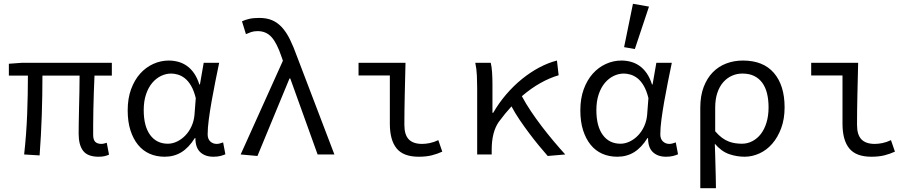

<svg xmlns="http://www.w3.org/2000/svg" viewBox="-20 -819 4840 1018"><path d="M503 12Q445 12 421 -19Q397 -50 397 -110Q397 -129 397.5 -164.5Q398 -200 399 -243Q400 -286 401 -332Q402 -378 402 -418H205Q205 -315 201.5 -208.5Q198 -102 190 5L108 0Q120 -108 124 -213.5Q128 -319 128 -418H27V-481L96 -486H573V-418H481Q479 -377 477.5 -329.5Q476 -282 475 -237.5Q474 -193 474 -157.5Q474 -122 474 -104Q474 -78 485 -67Q496 -56 519 -56Q524 -56 530 -57.5Q536 -59 546 -62L558 1Q547 6 534 9Q521 12 503 12Z M853 12Q809 12 773 -4Q737 -20 711.5 -51.5Q686 -83 671.5 -128.5Q657 -174 657 -234Q657 -297 675 -346Q693 -395 723 -428.5Q753 -462 792.5 -480Q832 -498 875 -498Q900 -498 924.5 -491.5Q949 -485 970.5 -470Q992 -455 1009 -430.5Q1026 -406 1037 -371H1040L1060 -486H1142Q1132 -438 1121.5 -385.5Q1111 -333 1102 -282Q1093 -231 1087 -185.5Q1081 -140 1081 -107Q1081 -82 1095 -69Q1109 -56 1129 -56Q1137 -56 1146 -58.5Q1155 -61 1163 -64L1175 -1Q1164 4 1148.5 8Q1133 12 1111 12Q1068 12 1042 -12Q1016 -36 1016 -87H1013Q981 -36 942 -12Q903 12 853 12ZM870 -57Q895 -57 919.5 -69Q944 -81 963.5 -101.5Q983 -122 995.5 -149.5Q1008 -177 1011 -208L1018 -299Q1008 -339 993 -364.5Q978 -390 960 -404Q942 -418 923 -423.5Q904 -429 888 -429Q860 -429 834 -416.5Q808 -404 787.5 -380Q767 -356 754.5 -319.5Q742 -283 742 -235Q742 -150 776 -103.5Q810 -57 870 -57Z M1345 8 1256 0 1480 -497 1472 -520Q1448 -591 1419.5 -622.5Q1391 -654 1346 -654Q1326 -654 1311.5 -649Q1297 -644 1284 -638L1263 -706Q1280 -714 1301.5 -719Q1323 -724 1355 -724Q1393 -724 1422 -712Q1451 -700 1474.5 -674.5Q1498 -649 1517 -610.5Q1536 -572 1555 -519L1753 0H1664L1519 -403H1515Z M2200 12Q2119 12 2083 -32Q2047 -76 2047 -163V-419H1881V-486H2130Q2129 -445 2128 -402Q2127 -359 2126 -316.5Q2125 -274 2124.5 -233.5Q2124 -193 2124 -157Q2124 -104 2147.5 -80Q2171 -56 2218 -56Q2237 -56 2259 -60.5Q2281 -65 2304 -76L2325 -15Q2299 -3 2269.5 4.5Q2240 12 2200 12Z M2884 8Q2862 -17 2836.5 -48Q2811 -79 2785.5 -113Q2760 -147 2735.5 -183Q2711 -219 2692 -255Q2657 -217 2624 -172Q2587 -118 2587 -25V0H2510V-353Q2510 -382 2508.5 -418Q2507 -454 2500 -486H2582Q2587 -466 2589 -435.5Q2591 -405 2591 -373V-221H2595Q2625 -273 2664 -318.5Q2703 -364 2747.5 -400Q2792 -436 2839 -461Q2886 -486 2933 -498L2942 -420Q2894 -406 2845 -378.5Q2796 -351 2747 -309Q2767 -271 2794.5 -230Q2822 -189 2852.5 -149Q2883 -109 2915 -71Q2947 -33 2977 0Z M3253 12Q3209 12 3173 -4Q3137 -20 3111.5 -51.5Q3086 -83 3071.5 -128.5Q3057 -174 3057 -234Q3057 -297 3075 -346Q3093 -395 3123 -428.5Q3153 -462 3192.5 -480Q3232 -498 3275 -498Q3300 -498 3324.5 -491.5Q3349 -485 3370.5 -470Q3392 -455 3409 -430.5Q3426 -406 3437 -371H3440L3460 -486H3542Q3532 -438 3521.5 -385.5Q3511 -333 3502 -282Q3493 -231 3487 -185.5Q3481 -140 3481 -107Q3481 -82 3495 -69Q3509 -56 3529 -56Q3537 -56 3546 -58.5Q3555 -61 3563 -64L3575 -1Q3564 4 3548.5 8Q3533 12 3511 12Q3468 12 3442 -12Q3416 -36 3416 -87H3413Q3381 -36 3342 -12Q3303 12 3253 12ZM3270 -57Q3295 -57 3319.5 -69Q3344 -81 3363.5 -101.5Q3383 -122 3395.5 -149.5Q3408 -177 3411 -208L3418 -299Q3408 -339 3393 -364.5Q3378 -390 3360 -404Q3342 -418 3323 -423.5Q3304 -429 3288 -429Q3260 -429 3234 -416.5Q3208 -404 3187.5 -380Q3167 -356 3154.5 -319.5Q3142 -283 3142 -235Q3142 -150 3176 -103.5Q3210 -57 3270 -57ZM3346 -559 3289 -569 3336 -799 3421 -784Z M3693 179V-248Q3693 -311 3711 -358Q3729 -405 3759.5 -436Q3790 -467 3831 -482.5Q3872 -498 3919 -498Q4027 -498 4083.5 -432Q4140 -366 4140 -250Q4140 -188 4122 -139.5Q4104 -91 4074.5 -57Q4045 -23 4006.5 -5.5Q3968 12 3928 12Q3886 12 3845.5 -2Q3805 -16 3770 -57Q3771 -24 3772 4.5Q3773 33 3773.5 61Q3774 89 3775 118Q3776 147 3776 179ZM3914 -57Q3943 -57 3969 -70.5Q3995 -84 4014 -108.5Q4033 -133 4044 -169Q4055 -205 4055 -250Q4055 -290 4047 -323Q4039 -356 4022 -379.5Q4005 -403 3979 -416Q3953 -429 3916 -429Q3887 -429 3861 -417.5Q3835 -406 3815 -383.5Q3795 -361 3783.5 -327Q3772 -293 3772 -247V-123Q3790 -102 3807.5 -89Q3825 -76 3843 -69Q3861 -62 3879 -59.5Q3897 -57 3914 -57Z M4600 12Q4519 12 4483 -32Q4447 -76 4447 -163V-419H4281V-486H4530Q4529 -445 4528 -402Q4527 -359 4526 -316.5Q4525 -274 4524.5 -233.5Q4524 -193 4524 -157Q4524 -104 4547.5 -80Q4571 -56 4618 -56Q4637 -56 4659 -60.5Q4681 -65 4704 -76L4725 -15Q4699 -3 4669.5 4.5Q4640 12 4600 12Z"/></svg>

Font: Source Code Pro
Style: Regular
Weight: 400
Monospace: yes
Designer: Paul D. Hunt, Teo Tuominen
Foundry: Adobe Systems Incorporated
Version: Version 2.030;PS 1.000;hotconv 16.6.51;makeotf.lib2.5.65220